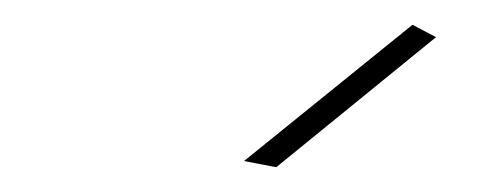

<svg xmlns="http://www.w3.org/2000/svg" viewBox="-20 -759 404 155"><path d="M313 -739 332 -729 203 -624 177 -629Z"/></svg>

Font: TypoPRO Montserrat
Style: Italic
Weight: 250
Italic angle: -11.3°
Designer: Julieta Ulanovsky
Foundry: Julieta Ulanovsky
Version: Version 6.001